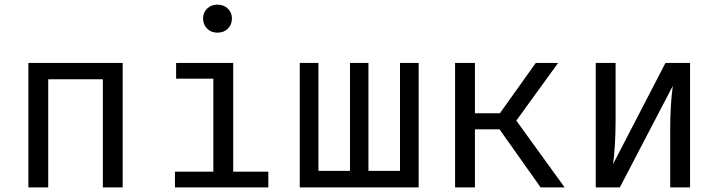

<svg xmlns="http://www.w3.org/2000/svg" viewBox="-20 -813 3117 833"><path d="M512.3 0H426.2V-469.2H189.2V0H103.1V-540H512.3Z M986.2 -732.8Q986.2 -706.2 968.7 -688.7Q951.3 -671.3 923.1 -671.3Q895.9 -671.3 878.5 -689Q861 -706.7 861 -732.8Q861 -758.5 878.5 -775.6Q895.9 -792.8 923.1 -792.8Q951.3 -792.8 968.7 -775.6Q986.2 -758.5 986.2 -732.8ZM744.1 -540H991.8V-68.2H1144.1V0H739V-68.2H905.6V-471.8H744.1Z M1715.4 -540H1796.4V0H1280.5V-540H1361.5V-71.8H1498.5V-540H1578.5V-71.8H1715.4Z M2040.5 0H1954.4V-540H2040.5V-321.5H2148.7L2304.6 -540H2401.5L2220 -289.7L2429.7 0H2325.6L2147.2 -251.8H2040.5Z M2973.8 -540V0H2887.7V-252.8Q2887.7 -356.4 2899 -440.5L2669.2 0H2564.6V-540H2650.8V-287.7Q2650.8 -236.4 2647.7 -185.1Q2644.6 -133.8 2640 -101.5L2867.2 -540Z"/></svg>

Font: Fira Code Fixed
Style: Regular
Weight: 400
Monospace: yes
Designer: Carrois Corporate, Edenspiekermann AG, Nikita Prokopov
Foundry: Carrois Corporate, Edenspiekermann AG, Nikita Prokopov
Version: Version 5.002